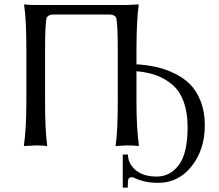

<svg xmlns="http://www.w3.org/2000/svg" viewBox="-20 -668 1005 882"><path d="M920.9 -92.8Q920.9 19 860.4 95.5Q799.8 171.9 707 171.9Q670.9 171.9 644.5 165.5Q618.2 159.2 604.5 152.6Q590.8 146 586.9 146Q572.8 146 569.8 154.8Q566.9 161.6 566.9 193.8H543.9V42H567.9Q567.9 81.1 599.1 109.9Q635.3 143.1 699.2 143.1Q762.2 143.1 802 89.1Q841.8 35.2 841.8 -83Q841.8 -150.4 824 -199.7Q806.2 -249 772.9 -277.8Q739.7 -306.6 699.2 -321.5Q658.7 -336.4 606.9 -340.8V-200.2Q606.9 -78.1 618.2 0L616.2 2.9Q598.1 0 564 0L512.2 2.9L511.2 0Q521 -65.9 521 -200.2V-444.8Q521 -561 513.2 -587.9Q503.4 -601.1 486.8 -601.1H221.2Q205.1 -601.1 194.8 -587.9Q187 -561 187 -444.8V-200.2Q187 -66.4 196.8 0L195.8 2.9Q178.7 0 144 0L91.8 2.9L89.8 0Q101.1 -78.1 101.1 -200.2V-444.8Q101.1 -577.6 90.8 -645L91.8 -647.9Q109.9 -645 144 -645H564L616.2 -647.9L617.2 -645Q607.4 -578.1 606.9 -444.8V-372.6Q654.3 -369.6 695.3 -360.8Q736.3 -352.1 779.3 -331.8Q822.3 -311.5 852.3 -281.7Q882.3 -252 901.6 -203.4Q920.9 -154.8 920.9 -92.8Z"/></svg>

Font: Biolilbert
Style: Regular
Weight: 400
Designer: Philipp H. Poll
Foundry: Philipp H. Poll
Version: Version 1.1.0